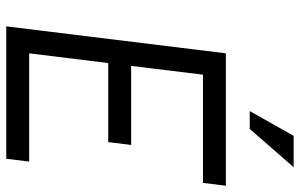

<svg xmlns="http://www.w3.org/2000/svg" viewBox="-192 -764 956 612"><g transform="rotate(90 286.0 -458.0)"><path d="M413 -916H513L391 -776H334ZM150 -700H572L563 -627H218L190 -398H442L433 -325H181L150 -73H495L486 0H64Z"/></g></svg>

Font: Haskoy
Style: Italic
Weight: 400
Designer: Ertekin Erdin
Foundry: Ertekin Erdin
Version: Version 2.000; ttfautohint (v1.8.4.7-5d5b)